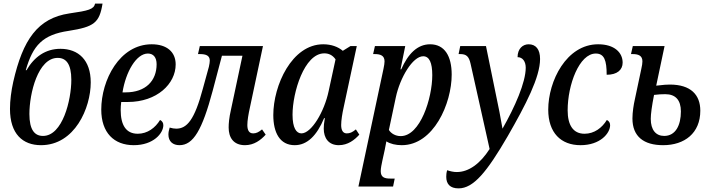

<svg xmlns="http://www.w3.org/2000/svg" viewBox="-20 -790 3917 1058"><path d="M206 10C392 10 480 -195 480 -336C480 -459 412 -521 313 -521C231 -521 169 -477 126 -403H122C161 -540 215 -599 359 -620C498 -642 528 -664 545 -770H504C497 -739 468 -731 362 -716C188 -690 106 -572 53 -339C42 -289 35 -237 35 -190C35 -52 105 10 206 10ZM217 -41C171 -41 142 -74 142 -162C142 -275 189 -471 298 -471C344 -471 373 -438 373 -350C373 -239 325 -41 217 -41Z M717 10C826 10 880 -56 880 -100C880 -113 874 -123 862 -129C836 -86 793 -53 739 -53C675 -53 645 -100 645 -184C645 -198 646 -213 648 -228H684C845 -228 948 -328 948 -435C948 -504 899 -546 816 -546C639 -546 538 -349 538 -186C538 -59 608 10 717 10ZM655 -281C673 -394 731 -495 795 -495C825 -495 843 -474 843 -436C843 -345 783 -281 672 -281Z M969 10C1045 10 1094 -73 1152 -290L1203 -483H1316L1253 -187C1242 -139 1240 -109 1240 -87C1240 -34 1265 10 1330 10C1380 10 1417 -18 1444 -48L1424 -77C1405 -61 1391 -55 1375 -55C1352 -55 1343 -73 1343 -101C1343 -126 1349 -161 1357 -197L1429 -536H1081L1071 -492H1081C1115 -492 1136 -484 1136 -456C1136 -447 1134 -436 1131 -422L1098 -302C1052 -129 1010 -81 951 -81C940 -81 928 -83 915 -87C911 -74 908 -61 908 -49C908 -10 933 10 969 10Z M1604 10C1673 10 1726 -43 1766 -139H1770C1765 -111 1764 -96 1764 -81C1764 -30 1790 10 1847 10C1897 10 1934 -19 1960 -48L1941 -77C1922 -61 1908 -55 1891 -55C1870 -55 1860 -72 1860 -101C1860 -127 1866 -164 1874 -200L1946 -536H1911L1869 -510C1843 -532 1806 -546 1761 -546C1588 -546 1486 -319 1486 -156C1486 -59 1522 10 1604 10ZM1641 -55C1613 -55 1592 -85 1592 -158C1592 -279 1656 -496 1767 -496C1788 -496 1811 -489 1829 -463L1791 -288C1767 -174 1696 -55 1641 -55Z M1955 238H2146L2155 194H2131C2100 194 2078 188 2078 153C2078 137 2083 114 2087 95L2100 36C2103 21 2107 2 2109 -11C2131 3 2161 10 2194 10C2369 10 2469 -219 2469 -379C2469 -481 2430 -546 2350 -546C2279 -546 2228 -492 2191 -408H2187L2213 -536H2046L2036 -492H2045C2076 -492 2099 -484 2099 -452C2099 -442 2097 -429 2093 -410ZM2188 -40C2160 -40 2135 -54 2123 -74L2161 -253C2184 -362 2254 -480 2312 -480C2346 -480 2362 -444 2362 -376C2362 -249 2296 -40 2188 -40Z M2507 248C2589 248 2663 158 2778 -40C2878 -214 2956 -365 2956 -465C2956 -518 2933 -546 2893 -546C2861 -546 2832 -522 2832 -475C2860 -475 2877 -451 2877 -417C2877 -336 2817 -200 2749 -81C2740 -135 2725 -212 2713 -267L2658 -536H2516L2507 -492H2516C2550 -492 2564 -479 2573 -439L2678 31C2626 112 2563 158 2497 158C2479 158 2462 154 2444 148C2440 161 2439 173 2439 184C2439 224 2460 248 2507 248Z M3179 10C3288 10 3342 -56 3342 -100C3342 -113 3336 -123 3324 -129C3298 -86 3255 -53 3201 -53C3138 -53 3108 -101 3108 -182C3108 -323 3172 -495 3263 -495C3310 -495 3323 -457 3323 -378C3381 -378 3411 -405 3411 -445C3411 -500 3366 -546 3276 -546C3101 -546 3001 -343 3001 -186C3001 -58 3071 10 3179 10Z M3634 10C3752 10 3839 -56 3839 -180C3839 -268 3786 -324 3671 -324C3658 -324 3635 -323 3596 -318L3642 -536H3467L3457 -492H3466C3497 -492 3520 -484 3520 -452C3520 -442 3518 -428 3514 -411L3478 -241C3472 -215 3465 -172 3465 -137C3465 -38 3527 10 3634 10ZM3640 -41C3594 -41 3566 -74 3566 -135C3566 -161 3572 -206 3584 -267C3608 -270 3626 -271 3646 -271C3703 -271 3732 -238 3732 -176C3732 -100 3703 -41 3640 -41Z"/></svg>

Font: Noto Serif Condensed Medium
Style: Italic
Weight: 500
Width: 3
Italic angle: -12°
Designer: Monotype Design Team
Foundry: Monotype Imaging Inc.
Version: Version 2.013